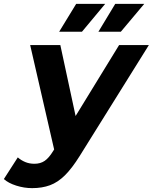

<svg xmlns="http://www.w3.org/2000/svg" viewBox="-102 -771 790 993"><path d="M64 202Q23 202 -18 189Q-59 176 -82 155L-10 43Q7 58 28.5 67Q50 76 76 76Q107 76 129 61Q151 46 173 10L178 2L54 -538H210L289 -171L514 -538H668L310 36Q270 100 233.5 136Q197 172 156.5 187Q116 202 64 202ZM204 -607 292 -751H442L322 -607ZM407 -607 494 -751H644L523 -607Z"/></svg>

Font: Montserrat
Style: Bold Italic
Weight: 700
Italic angle: -11.3°
Designer: Julieta Ulanovsky
Foundry: Julieta Ulanovsky
Version: Version 9.000; ttfautohint (v1.8.4.7-5d5b)